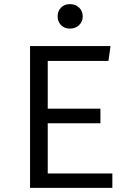

<svg xmlns="http://www.w3.org/2000/svg" viewBox="-20 -913 640 933"><path d="M212 -385H468V-314H212V-70H526V0H126V-689H517L507 -617H212ZM382 -834Q382 -808 364.5 -791Q347 -774 320 -774Q293 -774 276.5 -791Q260 -808 260 -834Q260 -859 276.5 -876Q293 -893 320 -893Q347 -893 364.5 -876Q382 -859 382 -834Z"/></svg>

Font: Fira Mono
Style: Regular
Weight: 400
Designer: Carrois Corporate & Edenspiekermann AG
Foundry: Carrois Corporate GbR & Edenspiekermann AG
Version: Version 3.206